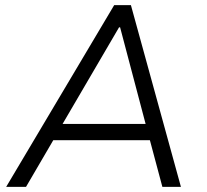

<svg xmlns="http://www.w3.org/2000/svg" viewBox="-20 -725 804 745"><path d="M4 0 423 -705H488L682 0H610L556 -202L591 -181H158L199 -202L81 0ZM442 -619 214 -229 192 -244H578L549 -229L446 -619Z"/></svg>

Font: Nunito Sans 7pt Light
Style: Italic
Weight: 300
Italic angle: -9°
Designer: Vernon Adams
Foundry: Vernon Adams
Version: Version 3.101;gftools[0.9.27]